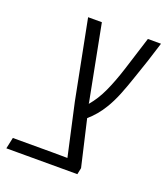

<svg xmlns="http://www.w3.org/2000/svg" viewBox="-158 -715 696 800"><g transform="rotate(20 190.5 -315.0)"><path d="M-37.6 0 -26.9 -49.8H147.9Q165 -49.8 181.9 -49.6Q198.7 -49.3 215.3 -49.3L164.1 -280.3L95.7 -629.9H156.7L220.2 -301.3Q220.7 -298.3 221.7 -291.5Q251.5 -326.2 272.9 -373Q294.4 -419.9 314 -481.4L360.8 -629.9H418.9Q405.3 -585.4 392.1 -544.9Q378.9 -504.4 365.2 -465.8Q348.6 -416 333 -377.4Q317.4 -338.9 298.8 -308.6Q285.6 -286.6 270 -268.1Q254.4 -249.5 235.8 -233.4L283.2 -28.8L277.3 0Z"/></g></svg>

Font: Open Sans Condensed Light
Style: Italic
Weight: 300
Width: 3
Italic angle: -12°
Designer: Monotype Design Team
Foundry: Monotype Imaging Inc.
Version: Version 3.000; ttfautohint (v1.8.4)